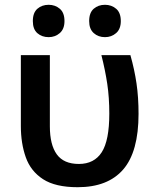

<svg xmlns="http://www.w3.org/2000/svg" viewBox="-20 -772 640 801"><path d="M304 9Q211 9 159.5 -24.5Q108 -58 87.5 -116Q67 -174 67 -246V-542H188V-245Q188 -168 217 -128Q246 -88 309 -88Q373 -88 404.5 -137Q436 -186 436 -298Q436 -365 427.5 -422Q419 -479 403 -542H524Q541 -482 549.5 -424Q558 -366 558 -297Q558 -139 494 -65Q430 9 304 9ZM418 -617Q390 -617 371 -634Q352 -651 352 -684Q352 -719 371 -735.5Q390 -752 418 -752Q445 -752 464.5 -735.5Q484 -719 484 -684Q484 -651 464.5 -634Q445 -617 418 -617ZM183 -617Q155 -617 136 -633.5Q117 -650 117 -684Q117 -719 136 -735.5Q155 -752 183 -752Q210 -752 229.5 -735.5Q249 -719 249 -684Q249 -651 229.5 -634Q210 -617 183 -617Z"/></svg>

Font: Noto Sans Mono SemiBold
Style: Regular
Weight: 600
Designer: Monotype Design Team
Foundry: Monotype Imaging Inc.
Version: Version 2.014; ttfautohint (v1.8.4.7-5d5b)